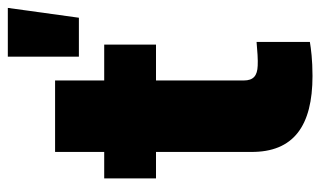

<svg xmlns="http://www.w3.org/2000/svg" viewBox="-186 -634 827 496"><g transform="rotate(-90 228.0 -385.5)"><path d="M361.3 -530.3H268.6V-657.2H84V-530.3H15.6V-396.5H84V-151.4C83 -41 151.4 7.8 280.3 7.8C322.3 7.8 350.6 3.9 368.2 1V-136.7C347.7 -134.8 320.3 -132.8 306.6 -133.8C281.2 -134.8 268.6 -144.5 268.6 -169.9V-396.5H361.3ZM330.1 -595.7H430.7L456.1 -779.3H330.1Z"/></g></svg>

Font: Pretendard Black
Style: Regular
Weight: 900
Designer: Base glyphs from Inter by Rasmus Andersson; Hangeul glyphs from Noto Sans CJK(Source Han Sans) by Jang Soo-young and Kan
Foundry: Kil Hyung-jin
Version: Version 1.309;Glyphs 3.2 (3225)